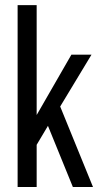

<svg xmlns="http://www.w3.org/2000/svg" viewBox="-20 -744 395 764"><path d="M50.1 0V-723.5H125.9V-286.3L264.1 -526.5H344.1L219.5 -320.2L350 0H269.9L170.8 -243.3L125.9 -167.8V0Z"/></svg>

Font: Archivo SemiBold ExtraCondensed
Style: Regular
Weight: 600
Width: 2
Version: Version 2.001